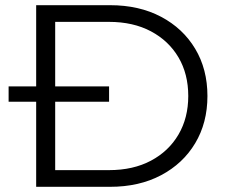

<svg xmlns="http://www.w3.org/2000/svg" viewBox="-20 -720 871 740"><path d="M119.4 0V-700H404.2Q516.4 -700 600.8 -655.3Q685.2 -610.7 732.3 -532Q779.5 -453.3 779.5 -350Q779.5 -246.7 732.3 -168Q685.2 -89.3 600.8 -44.7Q516.4 0 404.2 0ZM192.7 -64.3H400Q493.4 -64.3 561.9 -100.8Q630.4 -137.3 668 -201.6Q705.6 -265.9 705.6 -350Q705.6 -434.7 668 -498.7Q630.4 -562.7 561.9 -599.2Q493.4 -635.7 400 -635.7H192.7ZM13.2 -327.9V-387.1H400.4V-327.9Z"/></svg>

Font: Montserrat Thin
Style: Regular
Weight: 100
Designer: Julieta Ulanovsky
Foundry: Julieta Ulanovsky
Version: Version 9.000